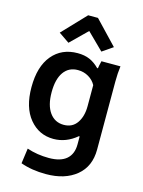

<svg xmlns="http://www.w3.org/2000/svg" viewBox="-139 -819 836 1119"><g transform="rotate(15 279.0 -260.0)"><path d="M383.8 -226.1V-353Q369.1 -380.9 340.3 -397.9Q311.5 -415 275.9 -415Q220.7 -415 190.4 -372.3Q160.2 -329.6 160.2 -251Q160.2 -171.9 191.7 -128.4Q223.1 -85 276.9 -85Q329.1 -85 356.4 -124.8Q383.8 -164.6 383.8 -226.1ZM502.9 -408.2V3.9Q502.9 106 434.1 162.6Q365.2 219.2 251 219.2Q165.5 219.2 98.1 194.8L110.8 103Q172.9 124 243.2 124Q313.5 124 349.1 93.3Q384.8 62.5 384.8 3.9V-43.9H379.9Q315.9 9.8 240.2 9.8Q152.3 9.8 95.7 -58.6Q39.1 -127 39.1 -249Q39.1 -373.5 95.9 -441.7Q152.8 -509.8 249 -509.8Q291 -509.8 321.8 -496.3Q352.5 -482.9 379.9 -455.1H384.8Q386.2 -468.3 394 -500H508.8Q502.9 -455.6 502.9 -408.2ZM279.8 -651.9 180.2 -554.2 116.2 -598.1 250 -738.8H309.1L442.9 -598.1L378.9 -554.2Z"/></g></svg>

Font: LT Hoop SemBd
Style: Regular
Weight: 600
Designer: Daniel Lyons
Foundry: LyonsType
Version: Version 1.000